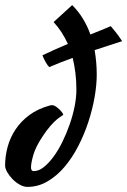

<svg xmlns="http://www.w3.org/2000/svg" viewBox="-86 -709 501 756"><path d="M350.1 -606Q359.9 -594.7 370.4 -581.5Q380.9 -568.4 395 -546.9Q371.6 -539.6 344.2 -530.5Q316.9 -521.5 286.6 -511.7Q290.5 -488.8 292.7 -464.6Q294.9 -440.4 294.9 -415Q294.9 -374.5 286.4 -325.9Q277.8 -277.3 261.7 -228.3Q245.6 -179.2 221.9 -133.3Q198.2 -87.4 168 -51.8Q137.7 -16.1 100.8 5.4Q64 26.9 22 26.9Q7.3 26.9 -8.3 18.1Q-23.9 9.3 -36.6 -3.7Q-49.3 -16.6 -57.6 -31.2Q-65.9 -45.9 -65.9 -57.1Q-65.9 -94.2 -55.9 -130.9Q-45.9 -167.5 -24.7 -199.5Q-3.4 -231.4 29.5 -255.9Q62.5 -280.3 107.9 -293Q109.4 -293.9 113 -294.4Q116.7 -294.9 119.1 -294.9Q126 -294.9 133.5 -289.8Q141.1 -284.7 147.7 -278.3Q154.3 -272 158.7 -265.9Q163.1 -259.8 163.1 -257.8Q162.1 -255.4 155.8 -251.7Q149.4 -248 138.7 -239.3Q127.9 -230.5 113.3 -214.1Q98.6 -197.8 81.1 -170.9Q54.7 -131.3 45.4 -99.4Q36.1 -67.4 36.1 -49.8Q36.1 -35.2 46.9 -35.2Q65.9 -35.2 85.7 -50.5Q105.5 -65.9 124.3 -91.3Q143.1 -116.7 159.4 -149.9Q175.8 -183.1 188.2 -218.8Q200.7 -254.4 207.8 -289.8Q214.8 -325.2 214.8 -356Q214.8 -391.1 210.9 -422.1Q207 -453.1 200.2 -481Q151.9 -463.9 107.9 -444.8Q101.1 -451.7 94 -463.9Q86.9 -476.1 81.1 -491.2Q101.6 -501 127.4 -512.7Q153.3 -524.4 181.2 -536.1Q158.7 -585.9 125 -622.1L198.2 -689Q245.6 -641.6 270 -573.2Q301.3 -585.9 323.2 -594.7Q345.2 -603.5 350.1 -606Z"/></svg>

Font: Yesteryear
Style: Regular
Weight: 400
Designer: Astigmatic (AOETI)
Foundry: Astigmatic (AOETI)
Version: Version 1.000